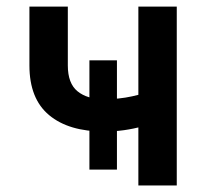

<svg xmlns="http://www.w3.org/2000/svg" viewBox="-20 -566 629 586"><path d="M297.9 -164.6Q189.9 -164.6 129.9 -214.6Q69.8 -264.6 69.8 -366.2V-545.9H187V-366.2Q187 -311.5 216.6 -287.4Q246.1 -263.2 297.9 -263.2Q343.3 -263.2 383.1 -272Q422.9 -280.8 464.8 -295.4V-196.8Q441.9 -188 415 -180.4Q388.2 -172.9 358.6 -168.7Q329.1 -164.6 297.9 -164.6ZM402.3 0V-545.9H519.5V0ZM252.9 -48.3V-381.8H336.9V-48.3Z"/></svg>

Font: Inter Cardless
Style: Medium
Weight: 500
Designer: Rasmus Andersson
Foundry: rsms
Version: Version 4.001;git-9221beed3